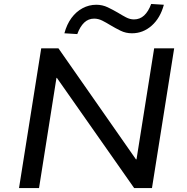

<svg xmlns="http://www.w3.org/2000/svg" viewBox="-20 -949 942 969"><path d="M76 0 188 -705H275L666 -145H669L758 -705H859L747 0H657L267 -556H265L177 0ZM370 -777 305 -781Q317 -826 340.5 -858Q364 -890 396.5 -907.5Q429 -925 466 -925Q497 -925 524 -912Q551 -899 575 -885Q596 -872 616 -861.5Q636 -851 656 -851Q686 -851 707.5 -871Q729 -891 743 -929L807 -925Q789 -858 745.5 -819.5Q702 -781 646 -781Q615 -781 588.5 -794Q562 -807 537 -822Q516 -835 496 -845Q476 -855 455 -855Q426 -855 405 -835Q384 -815 370 -777Z"/></svg>

Font: Nunito Sans 7pt SemiExpanded Medium
Style: Italic
Weight: 500
Width: 6
Italic angle: -9°
Designer: Vernon Adams
Foundry: Vernon Adams
Version: Version 3.101;gftools[0.9.27]